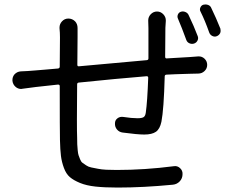

<svg xmlns="http://www.w3.org/2000/svg" viewBox="-20 -804 1040 852"><path d="M857.4 -643.6Q861.3 -633.8 856.4 -624Q851.6 -614.3 841.3 -610.8Q831.1 -607.4 820.8 -611.8Q810.5 -616.2 806.6 -627Q787.1 -680.7 769.5 -721.7Q765.6 -730.5 769.5 -739.7Q773.4 -749 783.2 -752Q793 -754.9 803.2 -750.5Q813.5 -746.1 817.4 -736.3Q840.8 -687.5 857.4 -643.6ZM637.7 -712.9Q637.7 -728.5 648.4 -740.2Q660.2 -752.9 676.8 -752.9Q693.4 -752.9 705.1 -740.2Q715.8 -728.5 715.8 -713.9Q715.8 -711.9 715.8 -710.9Q714.8 -695.3 713.9 -680.7Q713.9 -659.2 713.4 -614.7Q712.9 -570.3 712.9 -551.8Q712.9 -543.9 720.7 -544.9Q733.4 -545.9 821.3 -550.8Q842.8 -552.7 859.4 -553.7Q876 -554.7 887.7 -543.5Q899.4 -532.2 899.4 -516.1Q899.4 -500 887.7 -488.8Q876 -477.5 859.4 -477.5Q825.2 -476.6 821.3 -476.6Q749 -474.6 717.8 -472.7Q710.9 -471.7 710.9 -464.8Q707 -318.4 696.3 -263.7Q689.5 -231.4 671.9 -219.2Q654.3 -207 620.1 -207Q589.8 -207 524.4 -215.8Q508.8 -217.8 499 -229.5Q489.3 -241.2 490.2 -256.8Q490.2 -270.5 501 -278.8Q511.7 -287.1 526.4 -285.2Q564.5 -279.3 589.8 -279.3Q609.4 -279.3 617.2 -284.2Q625 -289.1 627 -304.7Q633.8 -351.6 637.7 -459Q637.7 -465.8 630.9 -465.8Q499 -455.1 329.1 -437.5Q322.3 -436.5 322.3 -429.7Q321.3 -333 321.3 -274.4Q321.3 -213.9 322.3 -194.3Q322.3 -172.9 322.8 -163.6Q323.2 -154.3 324.7 -138.2Q326.2 -122.1 328.6 -115.2Q331.1 -108.4 335.4 -97.2Q339.8 -85.9 346.2 -81.5Q352.5 -77.1 362.3 -70.3Q372.1 -63.5 384.8 -61Q397.5 -58.6 414.1 -55.2Q430.7 -51.8 451.2 -50.8Q471.7 -49.8 498 -49.8Q622.1 -49.8 751 -66.4Q766.6 -69.3 778.8 -58.1Q791 -46.9 790 -31.2Q790 -12.7 777.8 0.5Q765.6 13.7 747.1 15.6Q616.2 28.3 502 28.3Q444.3 28.3 403.8 23.9Q363.3 19.5 335 7.8Q306.6 -3.9 290 -18.1Q273.4 -32.2 263.7 -58.6Q253.9 -85 250.5 -111.8Q247.1 -138.7 246.1 -182.6Q245.1 -224.6 245.1 -421.9Q245.1 -428.7 237.3 -428.7L139.6 -418Q114.3 -415 80.1 -410.2Q77.1 -409.2 74.2 -409.2Q60.5 -409.2 49.8 -418Q37.1 -428.7 35.2 -445.3Q35.2 -447.3 35.2 -449.2Q35.2 -462.9 43.9 -473.6Q55.7 -486.3 72.3 -487.3Q101.6 -488.3 133.8 -491.2Q146.5 -492.2 181.2 -495.1Q215.8 -498 237.3 -500Q245.1 -501 245.1 -508.8L246.1 -638.7Q246.1 -659.2 244.1 -678.7Q244.1 -680.7 244.1 -681.6Q244.1 -697.3 254.9 -709Q266.6 -721.7 283.2 -721.7Q300.8 -721.7 313.5 -709Q324.2 -697.3 324.2 -679.7Q324.2 -679.7 324.2 -678.7Q324.2 -661.1 324.2 -641.6L323.2 -516.6Q323.2 -508.8 330.1 -509.8Q552.7 -530.3 631.8 -537.1Q638.7 -538.1 638.7 -544.9V-678.7ZM870.1 -752Q867.2 -756.8 867.2 -761.7Q867.2 -766.6 869.1 -770.5Q873 -780.3 882.8 -783.2Q887.7 -784.2 891.6 -784.2Q897.5 -784.2 903.3 -782.2Q914.1 -778.3 918 -767.6Q938.5 -725.6 958 -676.8Q959 -671.9 959 -667Q959 -662.1 957 -657.2Q952.1 -647.5 942.4 -643.6Q937.5 -641.6 933.6 -641.6Q927.7 -641.6 921.9 -644.5Q912.1 -649.4 908.2 -660.2Q889.6 -712.9 870.1 -752Z"/></svg>

Font: Gen Jyuu Gothic Regular
Style: Regular
Weight: 400
Designer: [Source Han Sans]
Ryoko NISHIZUKA  (kana & ideographs); Paul D. Hunt (Latin, Greek & Cyrillic); Wenlong ZHANG  (bopomofo
Version: Version 1.002.20150607